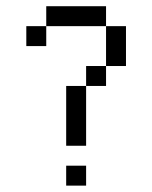

<svg xmlns="http://www.w3.org/2000/svg" viewBox="-20 -582 478 602"><path d="M187.5 -62.5H250V0H187.5ZM187.5 -312.5H250V-125H187.5ZM250 -375H312.5V-312.5H250ZM312.5 -500H375V-375H312.5ZM125 -562.5H312.5V-500H125ZM62.5 -500H125V-437.5H62.5Z"/></svg>

Font: Pixel Operator
Style: Regular
Weight: 400
Designer: Jayvee Enaguas (HarvettFox96)
Version: 2016.04.25